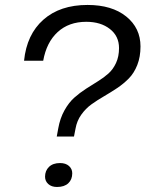

<svg xmlns="http://www.w3.org/2000/svg" viewBox="-20 -742 582 768"><path d="M208 5.9Q186 5.9 173.1 -5.9Q160.2 -17.6 160.2 -35.2Q160.2 -59.1 176 -74.5Q191.9 -89.8 220.2 -89.8Q242.7 -89.8 255.9 -78.1Q269 -66.4 269 -48.8Q269 -23.9 253.2 -9Q237.3 5.9 208 5.9ZM275.9 -195.8H207L212.9 -228Q220.2 -269 237.8 -300.5Q255.4 -332 277.1 -351.3Q298.8 -370.6 323.7 -386.7Q348.6 -402.8 371.8 -417Q395 -431.2 413.8 -448Q432.6 -464.8 444.3 -490.5Q456.1 -516.1 456.1 -549.8Q456.1 -597.7 419.4 -626.2Q382.8 -654.8 325.2 -654.8Q255.4 -654.8 210.7 -613.8Q166 -572.8 152.8 -499H76.2Q86.9 -604.5 153.6 -663.3Q220.2 -722.2 330.1 -722.2Q427.7 -722.2 484.9 -676Q542 -629.9 542 -556.2Q542 -514.6 529.1 -481.9Q516.1 -449.2 495.1 -428Q474.1 -406.7 448.5 -389.6Q422.9 -372.6 396 -356.9Q369.1 -341.3 345.9 -324.7Q322.8 -308.1 305.2 -283.4Q287.6 -258.8 282.2 -228Z"/></svg>

Font: Creato Display
Style: Italic
Weight: 400
Italic angle: -10°
Version: Version 1.000